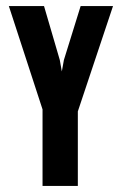

<svg xmlns="http://www.w3.org/2000/svg" viewBox="-20 -611 401 631"><path d="M119.8 0V-251.4L9.1 -591H124.7L176.5 -413.9L183.2 -376.2L190 -413.9L245 -591H351.4L235.8 -244.9V0Z"/></svg>

Font: Alumni Sans SC Thin
Style: Regular
Weight: 100
Designer: Robert E. Leuschke
Foundry: Robert E. Leuschke
Version: Version 1.018